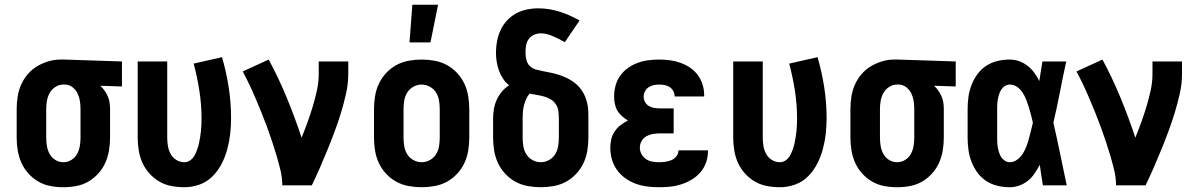

<svg xmlns="http://www.w3.org/2000/svg" viewBox="-20 -778 5040 806"><path d="M246 8Q219 8 192 3Q165 -2 141.5 -15.5Q118 -29 99.5 -49.5Q81 -70 70 -94.5Q59 -119 54.5 -146Q50 -173 50 -200V-320Q50 -346 54 -372Q58 -398 68.5 -422Q79 -446 96 -466Q113 -486 135.5 -499.5Q158 -513 183 -520.5Q208 -528 234 -528H250L492 -520V-415L401 -418Q411 -409 419 -397.5Q427 -386 432.5 -373.5Q438 -361 440 -347.5Q442 -334 442 -320V-200Q442 -173 437.5 -146Q433 -119 422 -94.5Q411 -70 392.5 -49.5Q374 -29 350.5 -15.5Q327 -2 300 3Q273 8 246 8ZM246 -97Q264 -97 279.5 -106.5Q295 -116 303.5 -131.5Q312 -147 315 -164.5Q318 -182 318 -200V-320Q318 -337 315.5 -353.5Q313 -370 306 -385Q299 -400 285.5 -411Q272 -422 255 -423H245Q228 -423 212.5 -413Q197 -403 188.5 -387.5Q180 -372 177 -355Q174 -338 174 -320V-200Q174 -182 177 -164.5Q180 -147 188.5 -131.5Q197 -116 212.5 -106.5Q228 -97 246 -97Z M754 8Q727 8 700 3Q673 -2 649.5 -15.5Q626 -29 607.5 -49.5Q589 -70 578 -94.5Q567 -119 562.5 -146Q558 -173 558 -200V-520H682V-200Q682 -182 685 -164.5Q688 -147 696.5 -131.5Q705 -116 720.5 -106.5Q736 -97 754 -97Q767 -97 778.5 -105Q790 -113 796.5 -125Q803 -137 807.5 -149.5Q812 -162 815 -175Q818 -188 820 -201Q822 -214 823.5 -227.5Q825 -241 825.5 -254.5Q826 -268 826 -281Q826 -339 817 -397Q808 -455 793 -511L912 -538Q930 -476 940 -412Q950 -348 950 -283Q950 -250 946.5 -217.5Q943 -185 934.5 -153Q926 -121 911 -91.5Q896 -62 873 -38.5Q850 -15 818.5 -3.5Q787 8 754 8Z M1165 0Q1165 -32 1157.5 -63Q1150 -94 1141 -124.5Q1132 -155 1122 -185Q1112 -215 1101 -245Q1090 -275 1078 -304.5Q1066 -334 1053.5 -363.5Q1041 -393 1027.5 -421.5Q1014 -450 999 -478L1108 -528Q1150 -450 1184 -367.5Q1218 -285 1246 -200Q1259 -232 1271 -265Q1283 -298 1293 -331.5Q1303 -365 1310.5 -399Q1318 -433 1318 -468V-520H1442V-468Q1442 -427 1433 -386.5Q1424 -346 1412 -306.5Q1400 -267 1385.5 -228Q1371 -189 1355.5 -151Q1340 -113 1323.5 -75Q1307 -37 1289 0Z M1750 8Q1723 8 1695.5 3Q1668 -2 1644 -15Q1620 -28 1601 -48.5Q1582 -69 1570.5 -93.5Q1559 -118 1554.5 -145.5Q1550 -173 1550 -200V-320Q1550 -347 1554.5 -374.5Q1559 -402 1570.5 -426.5Q1582 -451 1601 -471.5Q1620 -492 1644 -505Q1668 -518 1695.5 -523Q1723 -528 1750 -528Q1777 -528 1804.5 -523Q1832 -518 1856 -505Q1880 -492 1899 -471.5Q1918 -451 1929.5 -426.5Q1941 -402 1945.5 -374.5Q1950 -347 1950 -320V-200Q1950 -173 1945.5 -145.5Q1941 -118 1929.5 -93.5Q1918 -69 1899 -48.5Q1880 -28 1856 -15Q1832 -2 1804.5 3Q1777 8 1750 8ZM1750 -97Q1768 -97 1784.5 -106Q1801 -115 1810.5 -130.5Q1820 -146 1823 -164Q1826 -182 1826 -200V-320Q1826 -338 1823 -356Q1820 -374 1810.5 -389.5Q1801 -405 1784.5 -414Q1768 -423 1750 -423Q1732 -423 1715.5 -414Q1699 -405 1689.5 -389.5Q1680 -374 1677 -356Q1674 -338 1674 -320V-200Q1674 -182 1677 -164Q1680 -146 1689.5 -130.5Q1699 -115 1715.5 -106Q1732 -97 1750 -97ZM1699 -600 1711 -758H1819L1787 -600Z M2250 8Q2223 8 2195.5 3Q2168 -2 2144 -15Q2120 -28 2101 -48.5Q2082 -69 2070.5 -93.5Q2059 -118 2054.5 -145.5Q2050 -173 2050 -200V-281Q2050 -301 2053.5 -321Q2057 -341 2065.5 -359.5Q2074 -378 2087 -393.5Q2100 -409 2117 -420Q2102 -432 2091.5 -448Q2081 -464 2074.5 -482Q2068 -500 2065 -519Q2062 -538 2062 -557Q2062 -581 2066.5 -605Q2071 -629 2081 -651Q2091 -673 2107.5 -691Q2124 -709 2145.5 -721Q2167 -733 2191 -738Q2215 -743 2239 -743Q2285 -743 2329 -729Q2373 -715 2413 -692L2351 -601Q2339 -608 2327 -614Q2315 -620 2302.5 -625.5Q2290 -631 2277 -634.5Q2264 -638 2250 -638Q2236 -638 2222 -632Q2208 -626 2199.5 -614Q2191 -602 2188.5 -587.5Q2186 -573 2186 -558Q2186 -543 2189.5 -527.5Q2193 -512 2204 -501Q2215 -490 2230 -486Q2245 -482 2260.5 -479Q2276 -476 2291 -473Q2306 -470 2321 -465.5Q2336 -461 2350 -455Q2364 -449 2377 -441Q2390 -433 2401.5 -422.5Q2413 -412 2422 -399Q2431 -386 2436.5 -372Q2442 -358 2445.5 -343Q2449 -328 2449.5 -312.5Q2450 -297 2450 -281V-200Q2450 -173 2445.5 -145.5Q2441 -118 2429.5 -93.5Q2418 -69 2399 -48.5Q2380 -28 2356 -15Q2332 -2 2304.5 3Q2277 8 2250 8ZM2250 -97Q2268 -97 2284.5 -106Q2301 -115 2310.5 -130.5Q2320 -146 2323 -164Q2326 -182 2326 -200V-281Q2326 -297 2324 -312Q2322 -327 2313.5 -340Q2305 -353 2291.5 -361Q2278 -369 2263.5 -373Q2249 -377 2234 -379.5Q2219 -382 2203 -385Q2194 -374 2188.5 -361.5Q2183 -349 2179.5 -335.5Q2176 -322 2175 -308.5Q2174 -295 2174 -281V-200Q2174 -182 2177 -164Q2180 -146 2189.5 -130.5Q2199 -115 2215.5 -106Q2232 -97 2250 -97Z M2747 8Q2722 8 2697.5 5Q2673 2 2649.5 -6.5Q2626 -15 2605.5 -29.5Q2585 -44 2570.5 -64Q2556 -84 2549 -108Q2542 -132 2542 -157Q2542 -175 2546 -193Q2550 -211 2560.5 -226.5Q2571 -242 2585.5 -253Q2600 -264 2616 -272Q2603 -280 2591 -290.5Q2579 -301 2571.5 -314Q2564 -327 2561 -342.5Q2558 -358 2558 -373Q2558 -396 2564 -418.5Q2570 -441 2583.5 -460Q2597 -479 2616 -492.5Q2635 -506 2656.5 -514Q2678 -522 2701 -525Q2724 -528 2747 -528Q2770 -528 2792.5 -525Q2815 -522 2836 -514.5Q2857 -507 2876 -494.5Q2895 -482 2908.5 -464Q2922 -446 2929 -424Q2936 -402 2936 -380V-373H2812V-375Q2812 -386 2806 -396.5Q2800 -407 2790.5 -413Q2781 -419 2769.5 -421Q2758 -423 2747 -423Q2735 -423 2723.5 -420.5Q2712 -418 2702.5 -411.5Q2693 -405 2687.5 -394.5Q2682 -384 2682 -372Q2682 -360 2688 -349.5Q2694 -339 2704 -333Q2714 -327 2726 -325Q2738 -323 2750 -323H2808V-218H2750Q2735 -218 2720.5 -215.5Q2706 -213 2693.5 -206Q2681 -199 2673.5 -186Q2666 -173 2666 -158Q2666 -144 2673 -131Q2680 -118 2692 -110Q2704 -102 2718.5 -99.5Q2733 -97 2747 -97Q2760 -97 2773.5 -99Q2787 -101 2799 -106Q2811 -111 2819.5 -122Q2828 -133 2828 -146V-147H2952V-143Q2952 -119 2944 -96Q2936 -73 2920.5 -55Q2905 -37 2884.5 -24.5Q2864 -12 2841 -4.5Q2818 3 2794.5 5.5Q2771 8 2747 8Z M3254 8Q3227 8 3200 3Q3173 -2 3149.5 -15.5Q3126 -29 3107.5 -49.5Q3089 -70 3078 -94.5Q3067 -119 3062.5 -146Q3058 -173 3058 -200V-520H3182V-200Q3182 -182 3185 -164.5Q3188 -147 3196.5 -131.5Q3205 -116 3220.5 -106.5Q3236 -97 3254 -97Q3267 -97 3278.5 -105Q3290 -113 3296.5 -125Q3303 -137 3307.5 -149.5Q3312 -162 3315 -175Q3318 -188 3320 -201Q3322 -214 3323.5 -227.5Q3325 -241 3325.5 -254.5Q3326 -268 3326 -281Q3326 -339 3317 -397Q3308 -455 3293 -511L3412 -538Q3430 -476 3440 -412Q3450 -348 3450 -283Q3450 -250 3446.5 -217.5Q3443 -185 3434.5 -153Q3426 -121 3411 -91.5Q3396 -62 3373 -38.5Q3350 -15 3318.5 -3.5Q3287 8 3254 8Z M3746 8Q3719 8 3692 3Q3665 -2 3641.5 -15.5Q3618 -29 3599.5 -49.5Q3581 -70 3570 -94.5Q3559 -119 3554.5 -146Q3550 -173 3550 -200V-320Q3550 -346 3554 -372Q3558 -398 3568.5 -422Q3579 -446 3596 -466Q3613 -486 3635.5 -499.5Q3658 -513 3683 -520.5Q3708 -528 3734 -528H3750L3992 -520V-415L3901 -418Q3911 -409 3919 -397.5Q3927 -386 3932.5 -373.5Q3938 -361 3940 -347.5Q3942 -334 3942 -320V-200Q3942 -173 3937.5 -146Q3933 -119 3922 -94.5Q3911 -70 3892.5 -49.5Q3874 -29 3850.5 -15.5Q3827 -2 3800 3Q3773 8 3746 8ZM3746 -97Q3764 -97 3779.5 -106.5Q3795 -116 3803.5 -131.5Q3812 -147 3815 -164.5Q3818 -182 3818 -200V-320Q3818 -337 3815.5 -353.5Q3813 -370 3806 -385Q3799 -400 3785.5 -411Q3772 -422 3755 -423H3745Q3728 -423 3712.5 -413Q3697 -403 3688.5 -387.5Q3680 -372 3677 -355Q3674 -338 3674 -320V-200Q3674 -182 3677 -164.5Q3680 -147 3688.5 -131.5Q3697 -116 3712.5 -106.5Q3728 -97 3746 -97Z M4219 8Q4193 8 4167.5 2Q4142 -4 4120.5 -18Q4099 -32 4083.5 -53Q4068 -74 4058.5 -98.5Q4049 -123 4045.5 -148.5Q4042 -174 4042 -200V-320Q4042 -346 4045.5 -371.5Q4049 -397 4058.5 -421.5Q4068 -446 4083.5 -467Q4099 -488 4120.5 -502Q4142 -516 4167.5 -522Q4193 -528 4219 -528Q4240 -528 4259 -521Q4278 -514 4294 -501.5Q4310 -489 4322 -472.5Q4334 -456 4343 -438Q4346 -459 4349.5 -479.5Q4353 -500 4356 -520H4456Q4442 -456 4429.5 -391.5Q4417 -327 4402 -263Q4417 -198 4430.5 -132Q4444 -66 4458 0H4358Q4354 -22 4351 -43.5Q4348 -65 4345 -86Q4335 -68 4323.5 -50.5Q4312 -33 4296 -20Q4280 -7 4260 0.5Q4240 8 4219 8ZM4219 -97Q4236 -97 4250.5 -108Q4265 -119 4274 -133.5Q4283 -148 4289 -164Q4295 -180 4299.5 -196.5Q4304 -213 4308 -230Q4312 -247 4316 -263Q4312 -280 4308 -296Q4304 -312 4299 -328Q4294 -344 4288 -359.5Q4282 -375 4273 -389Q4264 -403 4250 -413Q4236 -423 4219 -423Q4209 -423 4199.5 -417.5Q4190 -412 4184 -403Q4178 -394 4174.5 -383.5Q4171 -373 4169 -362.5Q4167 -352 4166.5 -341.5Q4166 -331 4166 -320V-200Q4166 -189 4166.5 -178.5Q4167 -168 4169 -157.5Q4171 -147 4174.5 -136.5Q4178 -126 4184 -117Q4190 -108 4199.5 -102.5Q4209 -97 4219 -97Z M4665 0Q4665 -32 4657.5 -63Q4650 -94 4641 -124.5Q4632 -155 4622 -185Q4612 -215 4601 -245Q4590 -275 4578 -304.5Q4566 -334 4553.5 -363.5Q4541 -393 4527.5 -421.5Q4514 -450 4499 -478L4608 -528Q4650 -450 4684 -367.5Q4718 -285 4746 -200Q4759 -232 4771 -265Q4783 -298 4793 -331.5Q4803 -365 4810.5 -399Q4818 -433 4818 -468V-520H4942V-468Q4942 -427 4933 -386.5Q4924 -346 4912 -306.5Q4900 -267 4885.5 -228Q4871 -189 4855.5 -151Q4840 -113 4823.5 -75Q4807 -37 4789 0Z"/></svg>

Font: Iosevka Term Curly Extrabold
Style: Regular
Weight: 800
Designer: Belleve Invis
Foundry: Belleve Invis
Version: Version 32.3.0